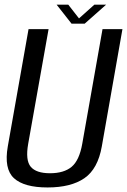

<svg xmlns="http://www.w3.org/2000/svg" viewBox="-20 -800 546 824"><path d="M184 4.5Q83.5 4.5 40 -35.2Q-3.5 -75 13.5 -172L102.5 -675H188.5L101 -183Q88.5 -112 112 -84.2Q135.5 -56.5 194.5 -56.5Q254.5 -56.5 287.5 -84.2Q320.5 -112 333 -183L420 -675H505.5L417 -172Q400 -75 342.2 -35.2Q284.5 4.5 184 4.5ZM287 -698.5 223 -780H273L319 -721L385 -780H435.5L343.5 -698.5Z"/></svg>

Font: Anybody
Style: Italic
Weight: 400
Italic angle: -10°
Designer: Tyler Finck
Foundry: Etcetera Type Company
Version: Version 1.010; ttfautohint (v1.8.3) -l 8 -r 50 -G 200 -x 14 